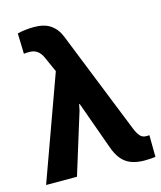

<svg xmlns="http://www.w3.org/2000/svg" viewBox="-113 -830 774 921"><g transform="rotate(-15 274.0 -369.0)"><path d="M491.2 8.8Q451.7 8.8 423.3 -2.4Q395 -13.7 376 -37.4Q356.9 -61 344.2 -98.6L259.8 -333.5H256.8L251 -304.2L156.7 0H3.4L189.9 -515.6L155.3 -592.8Q145.5 -614.7 129.6 -626Q113.8 -637.2 92.3 -637.2Q83.5 -637.2 77.1 -637Q70.8 -636.7 63.5 -635.7L60.5 -737.3Q75.2 -741.7 98.9 -744.4Q122.6 -747.1 142.6 -747.1Q193.4 -747.1 224.1 -726.3Q254.9 -705.6 271.5 -665L476.1 -153.3Q486.3 -128.4 497.8 -115.2Q509.3 -102.1 527.3 -102.1Q532.7 -102.1 536.4 -102.1Q540 -102.1 543.9 -102.5L544.9 5.4Q534.2 6.8 521 7.8Q507.8 8.8 491.2 8.8Z"/></g></svg>

Font: Roboto Slab LO
Style: Bold
Weight: 700
Designer: Google
Version: Version 2.000